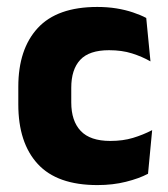

<svg xmlns="http://www.w3.org/2000/svg" viewBox="-20 -525 487 558"><path d="M263.1 12.9Q146.1 12.9 89.7 -48.5Q33.2 -109.9 33.2 -221.7V-272.7Q33.2 -382.2 89.7 -443.5Q146.2 -504.8 262.7 -504.8Q292.4 -504.8 318.5 -500.6Q344.6 -496.3 366.5 -488.9Q388.4 -481.6 405 -472.8L417.3 -346.6Q393 -360.5 363.6 -369.8Q334.2 -379.1 297 -379.1Q239.1 -379.1 213.1 -351Q187.1 -323 187.1 -270V-227.3Q187.1 -173.4 214.7 -144.4Q242.2 -115.4 300.5 -115.4Q337.1 -115.4 366.3 -124.2Q395.5 -133 422.2 -146.8L410.2 -20Q384.1 -6.2 346 3.3Q308 12.9 263.1 12.9Z"/></svg>

Font: Anek Odia Medium
Style: Regular
Weight: 500
Designer: Yesha Goshar & Mahesh Sahu (Odia), Yesha Goshar (Latin)
Foundry: Ek Type
Version: Version 1.003